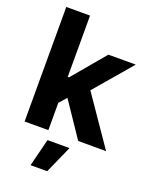

<svg xmlns="http://www.w3.org/2000/svg" viewBox="-173 -821 908 1146"><g transform="rotate(20 281.0 -248.0)"><path d="M195.3 0H44.4V-727.5H195.3V-338.4H203.6L377.9 -545.9H551.8L349.6 -309.1L562 0H384.8L236.3 -220.2L195.3 -173.3ZM167 232.9 210.9 57.6H350.6L272.5 232.9Z"/></g></svg>

Font: Inter Tight Stencil
Style: Bold
Weight: 700
Designer: Rasmus Andersson
Foundry: rsms
Version: Version 3.004;Glyphs 3.1.2 (3151)